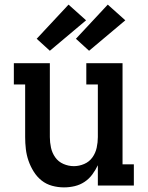

<svg xmlns="http://www.w3.org/2000/svg" viewBox="-20 -804 640 832"><path d="M257 8Q231 8 205.5 1Q180 -6 160 -22Q140 -38 126 -60.5Q112 -83 103.5 -107.5Q95 -132 92 -158Q89 -184 89 -210V-438H40V-530H196V-210Q196 -187 201 -164Q206 -141 219.5 -122Q233 -103 255 -93.5Q277 -84 300 -84Q323 -84 345 -93.5Q367 -103 380.5 -122Q394 -141 399 -164Q404 -187 404 -210V-438H354V-530H511V-92H560V0H404V-88Q394 -67 380 -48Q366 -29 346.5 -16Q327 -3 304 2.5Q281 8 257 8ZM366 -584 309 -636 447 -784 523 -716ZM196 -584 139 -636 277 -784 353 -716Z"/></svg>

Font: Iosevka Curly Slab SmBdEx
Style: Regular
Weight: 600
Width: 7
Monospace: yes
Designer: Belleve Invis
Foundry: Belleve Invis
Version: Version 11.1.0; ttfautohint (v1.8.3)